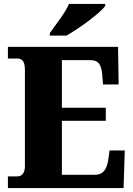

<svg xmlns="http://www.w3.org/2000/svg" viewBox="-20 -951 674 971"><path d="M232 -784V-771H316C382 -808 488 -886 512 -921V-931H329C310 -886 259 -823 232 -784ZM20 0H605L611 -190H534L527 -140C520 -96 502 -67 461 -67H293V-340H515V-406H293V-647H434C478 -647 492 -626 497 -574L501 -524H580L577 -714H20V-655H66C86 -655 106 -648 106 -599V-110C106 -79 93 -59 68 -59H20Z"/></svg>

Font: Noto Serif Devanagari SemiCondensed Black
Style: Regular
Weight: 900
Width: 4
Designer: Universal Thirst, Indian Type Foundry and the Monotype Design Team
Foundry: Monotype Imaging Inc.
Version: Version 2.004